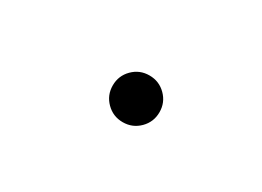

<svg xmlns="http://www.w3.org/2000/svg" viewBox="-20 -568 627 459"><g transform="rotate(30 293.0 -338.5)"><path d="M307.1 -274.4Q280.3 -274.4 261.5 -293.2Q242.7 -312 242.7 -338.9Q242.7 -365.7 261.5 -384.5Q280.3 -403.3 307.1 -403.3Q334 -403.3 352.8 -384.5Q371.6 -365.7 371.6 -338.9Q371.6 -312 352.8 -293.2Q334 -274.4 307.1 -274.4Z"/></g></svg>

Font: CaskaydiaCove NFP SemiLight
Style: Italic
Weight: 350
Italic angle: -10°
Designer: Aaron Bell
Foundry: Saja Typeworks
Version: Version 2111.001; VTT 6.35;Nerd Fonts 3.1.1